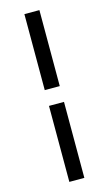

<svg xmlns="http://www.w3.org/2000/svg" viewBox="-133 -796 545 964"><g transform="rotate(-15 140.0 -314.0)"><path d="M101 -355V-750H179V-355ZM101 122V-273H179V122Z"/></g></svg>

Font: Karla
Style: Regular
Weight: 400
Designer: Jonathan Pinhorn
Version: Version 2.004;gftools[0.9.33]